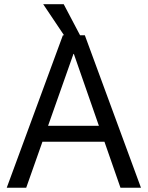

<svg xmlns="http://www.w3.org/2000/svg" viewBox="-20 -885 696 905"><path d="M11.7 0 276.4 -718.8H379.9L644.5 0H547.9L328.1 -630.9H326.2L103.5 0ZM144.5 -216.8V-292H511.7V-216.8ZM293 -702.1 183.6 -865.2H280.3L366.2 -702.1Z"/></svg>

Font: Inter Display V
Style: Regular
Weight: 400
Designer: Rasmus Andersson
Foundry: rsms
Version: Version 3.015;git-src